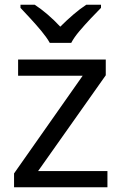

<svg xmlns="http://www.w3.org/2000/svg" viewBox="-20 -786 510 806"><path d="M431 0H39V-58L327 -468H56V-536H424V-470L140 -68H431ZM189 -606Q176 -629 154 -655.5Q132 -682 108 -708Q84 -734 66 -753V-766H126Q152 -749 180 -725Q208 -701 233 -674Q260 -701 288 -725Q316 -749 342 -766H404V-753Q385 -734 360.5 -708Q336 -682 313.5 -655.5Q291 -629 279 -606Z"/></svg>

Font: Noto Sans Takri
Style: Regular
Weight: 400
Designer: Monotype Design Team
Foundry: Monotype Imaging Inc.
Version: Version 2.003; ttfautohint (v1.8.4.7-5d5b)